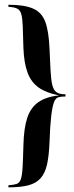

<svg xmlns="http://www.w3.org/2000/svg" viewBox="-20 -651 318 825"><path d="M16.1 154V145.2Q37.9 143.5 50.8 139.5Q63.7 135.5 69.4 119.4Q75 103.2 77 69Q79 34.7 80.6 -26.6Q82.3 -100 97.2 -144.8Q112.1 -189.5 145.6 -212.5Q179 -235.5 233.9 -241.1Q179 -251.6 146.4 -274.6Q113.7 -297.6 98.4 -339.1Q83.1 -380.6 80.6 -444.4Q79 -502.4 77.8 -536.7Q76.6 -571 71.8 -589.1Q66.9 -607.3 54.4 -613.7Q41.9 -620.2 16.1 -621.8V-630.6Q84.7 -630.6 122.2 -614.1Q159.7 -597.6 174.6 -557.3Q189.5 -516.9 192.7 -443.5Q195.2 -386.3 197.2 -348Q199.2 -309.7 204.4 -287.1Q209.7 -264.5 222.2 -255.2Q234.7 -246 257.3 -246H261.3V-236.3H257.3Q241.1 -236.3 229.8 -232.7Q218.5 -229 211.7 -210.9Q204.8 -192.7 200 -152Q195.2 -111.3 192.7 -37.9Q190.3 19.4 181.9 56.5Q173.4 93.5 154.4 114.9Q135.5 136.3 102 145.2Q68.5 154 16.1 154Z"/></svg>

Font: Playfair 144pt
Style: Bold
Weight: 700
Version: Version 2.001;gftools[0.9.30]